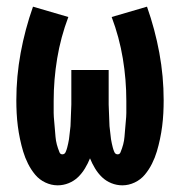

<svg xmlns="http://www.w3.org/2000/svg" viewBox="-20 -548 540 576"><path d="M153 8Q134 8 116 -0.5Q98 -9 85.5 -24Q73 -39 64 -57Q55 -75 49.5 -93.5Q44 -112 40 -131Q36 -150 33.5 -169.5Q31 -189 30 -208.5Q29 -228 29 -247Q29 -319 42 -389.5Q55 -460 79 -528L185 -497Q162 -436 151.5 -372.5Q141 -309 141 -245Q141 -239 141 -233Q141 -227 141 -221Q141 -215 141 -209Q141 -203 141.5 -197Q142 -191 142.5 -185Q143 -179 143.5 -173.5Q144 -168 144.5 -162Q145 -156 145.5 -150Q146 -144 146.5 -138Q147 -132 148 -126Q149 -120 150.5 -114.5Q152 -109 154 -103Q156 -97 158.5 -91Q161 -85 167 -85Q174 -85 177 -92Q180 -99 181.5 -105Q183 -111 184.5 -117.5Q186 -124 187 -130.5Q188 -137 188.5 -143.5Q189 -150 190 -156.5Q191 -163 191.5 -169.5Q192 -176 192 -182.5Q192 -189 192.5 -195.5Q193 -202 193 -208.5Q193 -215 193.5 -221.5Q194 -228 194 -234.5Q194 -241 194 -247.5Q194 -254 194 -260V-338H306V-260Q306 -254 306 -247.5Q306 -241 306 -234.5Q306 -228 306.5 -221.5Q307 -215 307 -208.5Q307 -202 307.5 -195.5Q308 -189 308 -182.5Q308 -176 308.5 -169.5Q309 -163 310 -156.5Q311 -150 311.5 -143.5Q312 -137 313 -130.5Q314 -124 315.5 -117.5Q317 -111 318.5 -105Q320 -99 323 -92Q326 -85 333 -85Q339 -85 341.5 -91Q344 -97 346 -103Q348 -109 349.5 -114.5Q351 -120 352 -126Q353 -132 353.5 -138Q354 -144 354.5 -150Q355 -156 355.5 -162Q356 -168 356.5 -173.5Q357 -179 357.5 -185Q358 -191 358.5 -197Q359 -203 359 -209Q359 -215 359 -221Q359 -227 359 -233Q359 -239 359 -245Q359 -309 348.5 -372.5Q338 -436 315 -497L421 -528Q445 -460 458 -389.5Q471 -319 471 -247Q471 -228 470 -208.5Q469 -189 466.5 -169.5Q464 -150 460 -131Q456 -112 450.5 -93.5Q445 -75 436 -57Q427 -39 414.5 -24Q402 -9 384 -0.5Q366 8 347 8Q330 8 314 1.5Q298 -5 286 -16.5Q274 -28 265 -43Q256 -58 250 -73Q244 -58 235 -43Q226 -28 214 -16.5Q202 -5 186 1.5Q170 8 153 8Z"/></svg>

Font: Iosevka Heavy
Style: Regular
Weight: 900
Monospace: yes
Designer: Belleve Invis
Foundry: Belleve Invis
Version: Version 32.5.0; ttfautohint (v1.8.4)